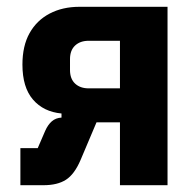

<svg xmlns="http://www.w3.org/2000/svg" viewBox="-20 -545 574 565"><path d="M40 0V-109H91L113 -160Q121 -178 132.5 -188Q144 -198 161 -199V-211Q108 -216 77 -252Q46 -288 46 -355Q46 -410 67 -447.5Q88 -485 126 -505Q164 -525 214 -525H473V0H333V-185H264L217 -74Q199 -32 174 -16Q149 0 108 0ZM241 -285H333V-425H241Q216 -425 201 -411Q186 -397 186 -371V-339Q186 -313 201 -299Q216 -285 241 -285Z"/></svg>

Font: IBM Plex Sans Condensed
Style: Bold
Weight: 700
Width: 3
Designer: Mike Abbink, Paul van der Laan, Pieter van Rosmalen
Foundry: Bold Monday
Version: Version 3.201